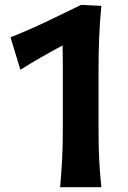

<svg xmlns="http://www.w3.org/2000/svg" viewBox="-20 -780 535 800"><path d="M230.5 0Q235.8 -59.6 238.8 -115Q241.7 -170.4 241.7 -238.3V-464.4Q241.7 -496.1 241.7 -527.8Q241.7 -559.6 240.7 -590.8Q196.3 -566.9 152.3 -541.7Q108.4 -516.6 64.9 -489.3L23.9 -624.5Q98.6 -654.3 172.1 -689.2Q245.6 -724.1 318.4 -759.8L402.3 -755.4Q396 -691.4 393.3 -625.7Q390.6 -560.1 390.6 -492.7V-238.3Q390.6 -170.4 393.3 -115Q396 -59.6 402.3 0Z"/></svg>

Font: Pinar DS4-SemiBold
Style: Regular
Weight: 600
Designer: Amin Abedi
Version: Version 2.000